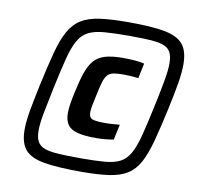

<svg xmlns="http://www.w3.org/2000/svg" viewBox="-79 -779 904 869"><g transform="rotate(10 373.5 -344.0)"><path d="M348.5 8Q242.2 8 179.9 -2.3Q117.6 -12.6 90.7 -43.5Q63.8 -74.4 63.8 -135.6Q63.8 -173.6 72.9 -224.5Q82 -275.3 96.5 -344Q116.5 -436.3 133.2 -499Q149.8 -561.7 171.5 -601Q193.3 -640.3 226.5 -660.9Q259.7 -681.4 312.2 -688.7Q364.7 -696 443.7 -696Q546.6 -696 607 -685.2Q667.4 -674.4 694 -643.5Q720.5 -612.6 720.5 -549.8Q720.5 -512.8 712 -462Q703.4 -411.3 688.8 -344Q668.8 -251.7 651.9 -188.7Q635 -125.7 613.8 -86.7Q592.7 -47.7 559.8 -27.1Q526.9 -6.6 476.1 0.7Q425.2 8 348.5 8ZM334.6 -51.7Q402 -51.7 445.6 -55.2Q489.2 -58.8 516.5 -72.9Q543.7 -87.1 561.3 -118.5Q578.9 -149.9 592.9 -204.6Q607 -259.3 625 -344Q640 -414.6 648.8 -463.5Q657.6 -512.4 657.6 -544.5Q657.6 -588.2 638.5 -607.4Q619.4 -626.6 575.7 -631.2Q532 -635.8 458.1 -635.8Q388.9 -635.8 343.7 -632.2Q298.5 -628.6 270.3 -614.5Q242.2 -600.4 224.4 -569.2Q206.5 -538.1 192.4 -483.4Q178.4 -428.7 160.4 -344Q145.4 -272.9 136.1 -224Q126.8 -175 126.8 -142.5Q126.8 -99.2 146.4 -80Q165.9 -60.8 211.6 -56.2Q257.3 -51.7 334.6 -51.7ZM387.6 -153.9Q334.1 -153.9 302.3 -162.4Q270.6 -170.9 257.1 -190.7Q243.6 -210.4 243.6 -243.1Q243.6 -263.1 247.5 -287.8Q251.4 -312.4 258.4 -343.4Q270 -398.1 282.8 -434.7Q295.6 -471.3 314.8 -492.7Q334.1 -514.1 365.8 -523.3Q397.6 -532.4 447.4 -532.4Q475.6 -532.4 501.5 -530.2Q527.5 -528 544.8 -523.6L530.2 -454.3Q513.6 -456.3 496.3 -457.6Q478.9 -458.8 464.5 -458.8Q434.2 -458.8 416.6 -455.6Q398.9 -452.3 388.6 -441.1Q378.2 -429.9 371.3 -406.5Q364.4 -383.1 356.3 -343.4Q350.7 -316.7 346.7 -297.5Q342.7 -278.3 342.7 -265.1Q342.7 -239.8 359.2 -233.9Q375.6 -228 415.2 -228Q435.2 -228 453.2 -229.5Q471.2 -231 484.4 -232L469.2 -161.3Q451.9 -157.9 430.5 -155.9Q409.1 -153.9 387.6 -153.9Z"/></g></svg>

Font: Saira Thin
Style: Italic
Weight: 100
Italic angle: -12°
Designer: Hector Gatti with collaboration of the Omnibus-Type team
Foundry: Omnibus-Type
Version: Version 1.101